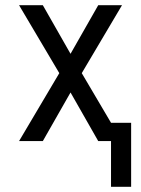

<svg xmlns="http://www.w3.org/2000/svg" viewBox="-20 -540 540 735"><path d="M405 175V0H356L250 -186L144 0H53L207 -260L53 -520H144L250 -334L356 -520H447L293 -260L405 -70H482V175Z"/></svg>

Font: Iosevka www.saffi
Style: Regular
Weight: 400
Monospace: yes
Designer: Belleve Invis
Foundry: Belleve Invis
Version: Version 22.0.2; ttfautohint (v1.8.3)